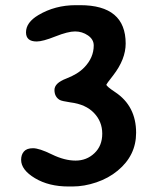

<svg xmlns="http://www.w3.org/2000/svg" viewBox="-20 -689 593 728"><path d="M283.7 -669.4Q456.5 -669.4 456.5 -523.9Q456.5 -464.4 409.2 -403.3Q383.3 -370.1 383.3 -368.2Q383.3 -361.8 416.5 -339.8Q496.1 -287.1 496.1 -185.5Q496.1 -99.6 426.3 -42Q391.6 -13.2 345.5 2.4Q299.3 18.1 254.9 18.1H239.3Q165 18.1 112.5 -13.4Q60.1 -44.9 60.1 -83Q60.1 -102.5 70.8 -114.7Q81.5 -127 105.2 -127Q128.9 -127 176.8 -103.5Q224.6 -80.1 266.6 -80.1Q308.6 -80.1 338.1 -108.2Q367.7 -136.2 367.7 -182.1Q367.7 -228 336.4 -260.7Q305.2 -293.5 247.1 -300.8Q213.9 -305.7 206.5 -310.1Q186.5 -321.8 186.5 -347.9Q186.5 -374 230.7 -390.9Q274.9 -407.7 299.3 -433.1Q335.4 -470.2 335.4 -516.6Q335.4 -539.6 313.5 -554.7Q291.5 -569.8 264.6 -569.8Q237.8 -569.8 189.9 -550.8Q142.1 -531.7 119.1 -531.7Q78.6 -531.7 78.6 -566.4Q78.6 -604 125.5 -631.8Q188.5 -669.4 267.6 -669.4Z"/></svg>

Font: Averia Libre
Style: Bold
Weight: 700
Version: Version 1.002